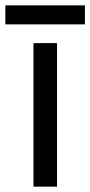

<svg xmlns="http://www.w3.org/2000/svg" viewBox="-40 -697 337 717"><path d="M277 -677H-20V-606H277ZM173 0V-536H85V0Z"/></svg>

Font: Noto Sans Cuneiform
Style: Regular
Weight: 400
Designer: Monotype Design Team
Foundry: Monotype Imaging Inc.
Version: Version 2.001